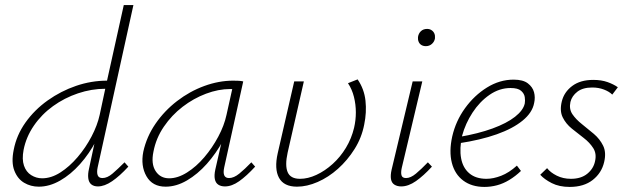

<svg xmlns="http://www.w3.org/2000/svg" viewBox="-20 -731 2478 757"><path d="M133 5Q101 5 75 -10.5Q49 -26 36.5 -58.5Q24 -91 34 -140Q45 -198 80.5 -248Q116 -298 168 -335Q220 -372 280 -392.5Q340 -413 402 -413L468 -711H506L365 -71Q361 -52 365 -40.5Q369 -29 384 -29Q403 -29 423.5 -46.5Q444 -64 471 -91L486 -74Q452 -37 422 -16.5Q392 4 366 4Q350 4 340 -4Q330 -12 328 -28.5Q326 -45 331 -66L369 -243L397 -277Q385 -226 358.5 -175.5Q332 -125 295.5 -84Q259 -43 217 -19Q175 5 133 5ZM146 -28Q182 -28 218 -51Q254 -74 286 -111.5Q318 -149 341 -193Q364 -237 373 -278L398 -395L415 -381H395Q341 -381 287.5 -363Q234 -345 189 -312.5Q144 -280 113.5 -235.5Q83 -191 73 -140Q66 -103 74.5 -78Q83 -53 103 -40.5Q123 -28 146 -28Z M633 5Q581 5 557.5 -36Q534 -77 545 -133Q558 -192 593 -243Q628 -294 678 -332.5Q728 -371 785.5 -392Q843 -413 899 -413Q911 -413 921 -412.5Q931 -412 939 -410L864 -71Q855 -29 883 -29Q902 -29 923.5 -46.5Q945 -64 971 -91L986 -74Q952 -37 923 -16.5Q894 4 867 4Q851 4 840.5 -3Q830 -10 827 -25Q824 -40 829 -63L870 -243L897 -277Q886 -226 859 -176Q832 -126 795.5 -85Q759 -44 717 -19.5Q675 5 633 5ZM647 -28Q681 -28 717.5 -51Q754 -74 785.5 -111Q817 -148 840.5 -192Q864 -236 873 -278L899 -395L919 -378Q914 -379 905 -379.5Q896 -380 888 -380Q841 -380 792 -361.5Q743 -343 700 -310Q657 -277 626 -231.5Q595 -186 585 -133Q575 -85 593.5 -56.5Q612 -28 647 -28Z M1151 5Q1099 5 1080 -30Q1061 -65 1075 -127L1140 -410H1178L1114 -129Q1103 -79 1114 -52.5Q1125 -26 1163 -26Q1194 -26 1227.5 -41.5Q1261 -57 1291.5 -84.5Q1322 -112 1344 -148.5Q1366 -185 1376 -227Q1383 -257 1383 -288Q1383 -319 1375.5 -349Q1368 -379 1352 -403L1390 -418Q1416 -380 1421 -334Q1426 -288 1416 -240Q1406 -188 1378 -143.5Q1350 -99 1312.5 -65.5Q1275 -32 1232.5 -13.5Q1190 5 1151 5Z M1562 4Q1546 4 1535 -3Q1524 -10 1521.5 -25Q1519 -40 1524 -62L1607 -410H1645L1564 -69Q1560 -51 1563 -40Q1566 -29 1581 -29Q1599 -29 1620 -46.5Q1641 -64 1667 -91L1683 -74Q1650 -38 1620 -17Q1590 4 1562 4ZM1659 -549Q1649 -549 1641.5 -553.5Q1634 -558 1630.5 -566.5Q1627 -575 1628 -585Q1630 -599 1639.5 -608Q1649 -617 1664 -617Q1674 -617 1681.5 -612Q1689 -607 1692.5 -599Q1696 -591 1695 -580Q1693 -567 1683 -558Q1673 -549 1659 -549Z M1890 6Q1840 6 1806.5 -19Q1773 -44 1761.5 -89Q1750 -134 1763 -193Q1777 -254 1813.5 -304.5Q1850 -355 1900 -386Q1950 -417 2005 -417Q2042 -417 2061 -402.5Q2080 -388 2085.5 -367.5Q2091 -347 2086 -325Q2079 -287 2040.5 -255.5Q2002 -224 1938.5 -201.5Q1875 -179 1789 -166L1790 -191Q1866 -204 1922 -224.5Q1978 -245 2010.5 -270.5Q2043 -296 2049 -323Q2051 -334 2049 -348Q2047 -362 2034.5 -373Q2022 -384 1993 -384Q1949 -384 1910 -357Q1871 -330 1843 -287Q1815 -244 1802 -196Q1791 -145 1798 -107Q1805 -69 1830.5 -47.5Q1856 -26 1898 -26Q1925 -26 1956 -38Q1987 -50 2018 -78L2034 -57Q2012 -36 1988 -21.5Q1964 -7 1939.5 -0.5Q1915 6 1890 6Z M2226 6Q2185 6 2155.5 -9Q2126 -24 2110 -42L2137 -68Q2150 -51 2175 -38.5Q2200 -26 2231 -26Q2271 -26 2295.5 -46Q2320 -66 2326 -95Q2333 -125 2319 -147Q2305 -169 2281.5 -187Q2258 -205 2234.5 -224Q2211 -243 2198.5 -268.5Q2186 -294 2195 -331Q2204 -368 2236 -392Q2268 -416 2319 -416Q2351 -416 2375 -407.5Q2399 -399 2416 -387L2394 -358Q2382 -370 2361 -378Q2340 -386 2315 -386Q2278 -386 2256.5 -369.5Q2235 -353 2229 -329Q2223 -301 2237 -280.5Q2251 -260 2274.5 -241.5Q2298 -223 2321.5 -203Q2345 -183 2358 -156.5Q2371 -130 2362 -92Q2352 -49 2317 -21.5Q2282 6 2226 6Z"/></svg>

Font: Ysabeau ExtraLight
Style: Italic
Weight: 250
Italic angle: -12°
Version: Version 2.000;gftools[0.9.27.dev2+g8671c4b]